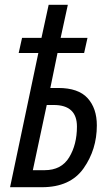

<svg xmlns="http://www.w3.org/2000/svg" viewBox="-20 -781 469 801"><path d="M155 0Q273 0 328.5 -78.5Q384 -157 384 -258Q384 -329 345.5 -371.5Q307 -414 223 -414H190L220 -560H331L345 -623H233L263 -761H183L153 -623H72L58 -560H140L22 0ZM175 -343H204Q301 -343 301 -253Q301 -178 268.5 -124.5Q236 -71 166 -71H117Z"/></svg>

Font: Noto Sans Display Condensed
Style: Italic
Weight: 400
Width: 3
Designer: Monotype Design team
Foundry: Monotype Imaging Inc.
Version: 1.000